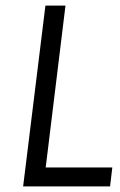

<svg xmlns="http://www.w3.org/2000/svg" viewBox="-20 -669 430 689"><path d="M375 0 383 -68H144L215 -649H143L63 0Z"/></svg>

Font: Gamestation Condensed
Style: Italic
Weight: 400
Width: 3
Designer: Jonas Hecksher
Foundry: Jonas Hecksher, Playtypeª, e-types AS
Version: Version 1.003